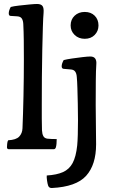

<svg xmlns="http://www.w3.org/2000/svg" viewBox="-20 -830 585 965"><path d="M25 -80Q15 -80 15 -90Q15 -94 16 -106.5Q17 -119 21 -125Q61 -127 76.5 -143.5Q92 -160 93 -185Q96 -253 98 -346.5Q100 -440 100 -532Q100 -581 99.5 -626.5Q99 -672 97 -710Q96 -727 89.5 -737Q83 -747 66 -748L34 -750Q24 -750 24 -763Q24 -777 34 -795Q49 -799 75.5 -802Q102 -805 128 -807.5Q154 -810 166 -810Q186 -810 193.5 -800Q201 -790 199 -765Q197 -744 195.5 -694.5Q194 -645 192.5 -579Q191 -513 190.5 -441.5Q190 -370 190 -306Q190 -268 190 -234.5Q190 -201 191 -175Q192 -156 198 -145.5Q204 -135 218 -133Q224 -132 239.5 -131.5Q255 -131 265 -131Q265 -104 261 -90Q258 -80 250 -80ZM215 52Q265 49 296.5 35Q328 21 345 -10.5Q362 -42 368 -99Q370 -119 371 -152.5Q372 -186 372 -225Q372 -266 371 -308.5Q370 -351 369 -386.5Q368 -422 366 -442Q365 -460 358 -470Q351 -480 335 -481L300 -484Q290 -485 290 -497Q290 -510 300 -528Q315 -532 342 -536Q369 -540 395.5 -543Q422 -546 434 -546Q468 -546 464 -505Q462 -478 461.5 -423Q461 -368 461 -304Q461 -254 462 -201.5Q463 -149 463 -105Q463 -2 413 53.5Q363 109 240 115Q226 115 222 103Q219 95 216.5 78Q214 61 215 52ZM406 -635Q375 -635 355 -654.5Q335 -674 335 -702Q335 -732 355 -751Q375 -770 406 -770Q437 -770 456 -751Q475 -732 475 -702Q475 -674 456 -654.5Q437 -635 406 -635Z"/></svg>

Font: Gowun Batang
Style: Bold
Weight: 700
Designer: Yanghee Ryu
Foundry: Yanghee Ryu
Version: Version 2.000